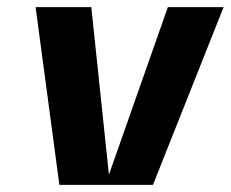

<svg xmlns="http://www.w3.org/2000/svg" viewBox="-20 -520 649 540"><path d="M286.1 -30.8H287.1L452.1 -500H608.9L410.2 0H147L80.1 -500H236.8Z"/></svg>

Font: Fivo Sans Modern
Style: Italic
Weight: 700
Designer: Alexander Slobzheninov
Foundry: Alexander Slobzheninov
Version: 1.0